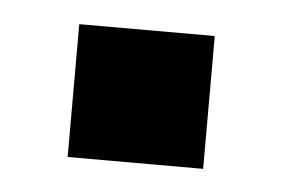

<svg xmlns="http://www.w3.org/2000/svg" viewBox="-28 -181 312 213"><g transform="rotate(5 128.5 -74.0)"><path d="M53.2 0V-147.9H204.1V0Z"/></g></svg>

Font: SUSE
Style: Bold
Weight: 700
Designer: Rene Bieder
Foundry: SUSE
Version: Version 1.000